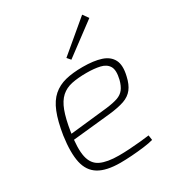

<svg xmlns="http://www.w3.org/2000/svg" viewBox="-175 -831 879 953"><g transform="rotate(-30 264.5 -354.0)"><path d="M311 -494Q374 -494 415.5 -480.5Q457 -467 474 -434.5Q491 -402 477 -344Q468 -303 449 -278.5Q430 -254 397 -242.5Q364 -231 311 -225L70 -200L75 -232L312 -258Q353 -263 377.5 -271.5Q402 -280 416 -298Q430 -316 438 -347Q450 -397 436 -420.5Q422 -444 389.5 -451.5Q357 -459 313 -459Q264 -459 228 -451.5Q192 -444 167 -421.5Q142 -399 126 -356.5Q110 -314 99 -244Q85 -155 95.5 -107Q106 -59 144 -41Q182 -23 248 -23Q277 -23 309.5 -25Q342 -27 372 -30Q402 -33 425 -36L429 -8Q409 -2 374 2.5Q339 7 302 9.5Q265 12 237 12Q157 12 113.5 -14.5Q70 -41 57.5 -97.5Q45 -154 58 -247Q70 -323 89.5 -371.5Q109 -420 139.5 -446.5Q170 -473 212 -483.5Q254 -494 311 -494ZM439 -720 462 -688 281 -553 264 -573Z"/></g></svg>

Font: Exo 2 ExtraLight
Style: Italic
Weight: 250
Italic angle: -8°
Designer: Natanael Gama
Foundry: Natanael Gama
Version: Version 2.010